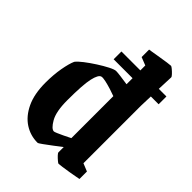

<svg xmlns="http://www.w3.org/2000/svg" viewBox="-194 -748 854 854"><g transform="rotate(45 233.0 -321.0)"><path d="M218 -463Q226 -463 246 -460.5Q266 -458 292 -454V-492H173V-541H292V-572L254 -587V-634Q254 -634 270.5 -636.5Q287 -639 309.5 -643Q332 -647 351 -649.5Q370 -652 374 -652Q377 -652 386 -644.5Q395 -637 403 -628.5Q411 -620 411 -616L408 -541H456V-492H407L405 -431V-70L442 -55V-8Q442 -8 426.5 -5Q411 -2 390 1.5Q369 5 351 7.5Q333 10 328 10Q326 10 317 2.5Q308 -5 300 -13.5Q292 -22 292 -26V-59Q277 -47 255.5 -31Q234 -15 217 -2.5Q200 10 196 10Q151 10 114 -14Q77 -38 54.5 -85.5Q32 -133 32 -204Q32 -254 39.5 -296Q47 -338 57 -360Q66 -372 88 -389Q110 -406 136.5 -423Q163 -440 185.5 -451.5Q208 -463 218 -463ZM189 -399Q174 -395 165 -355Q156 -315 156 -217Q156 -146 176 -111.5Q196 -77 212 -77Q215 -77 227 -82Q239 -87 253.5 -94Q268 -101 278 -106Q288 -111 288 -111V-375Q275 -380 254.5 -386.5Q234 -393 215.5 -397Q197 -401 189 -399Z"/></g></svg>

Font: Grenze Gotisch SemiBold
Style: Regular
Weight: 600
Designer: Renata Polastri
Foundry: Omnibus-Type
Version: Version 1.001